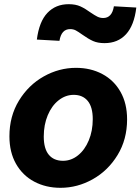

<svg xmlns="http://www.w3.org/2000/svg" viewBox="-20 -884 671 917"><path d="M25 -233Q25 -329 70.5 -403.5Q116 -478 189 -519Q262 -560 343 -560Q413 -560 468.5 -530.5Q524 -501 555.5 -445.5Q587 -390 587 -314Q587 -218 541.5 -143.5Q496 -69 423 -28Q350 13 269 13Q199 13 143.5 -16.5Q88 -46 56.5 -101.5Q25 -157 25 -233ZM423 -315Q423 -373 399 -402Q375 -431 332 -431Q293 -431 260 -405Q227 -379 208 -333.5Q189 -288 189 -232Q189 -174 213 -145Q237 -116 281 -116Q320 -116 352.5 -142Q385 -168 404 -213.5Q423 -259 423 -315ZM374 -718Q353 -733 341.5 -739Q330 -745 315 -745Q273 -745 264 -689L156 -695Q167 -781 206.5 -822.5Q246 -864 308 -864Q341 -864 364 -853.5Q387 -843 413 -824Q432 -811 445 -804.5Q458 -798 473 -798Q515 -798 524 -854L631 -848Q621 -763 582 -720.5Q543 -678 479 -678Q447 -678 424.5 -688Q402 -698 374 -718Z"/></svg>

Font: Nebula Sans Bold
Style: Regular
Weight: 700
Italic angle: -9°
Designer: Paul D. Hunt for Adobe (as Source Sans)
Foundry: Nebula Entertainment & Broadcasting LLC
Version: Version 1.010